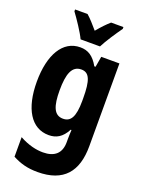

<svg xmlns="http://www.w3.org/2000/svg" viewBox="-183 -847 867 1172"><g transform="rotate(20 250.0 -260.5)"><path d="M187 -606H313C334 -648 379 -715 407 -754V-766H327C301 -743 280 -721 250 -685C222 -718 197 -746 174 -766H93V-754C122 -715 169 -645 187 -606ZM216 245C385 245 460 154 460 -11V-549H342L330 -480H322C289 -538 253 -560 203 -560C90 -560 24 -448 24 -272C24 -98 89 10 203 10C251 10 289 -10 319 -67H324C323 -49 322 -27 322 -6V13C322 85 281 121 206 121C163 121 111 110 53 78V205C104 232 151 245 216 245ZM251 -114C192 -114 173 -169 173 -270C173 -376 194 -435 255 -435C307 -435 325 -390 325 -273V-256C325 -151 300 -114 251 -114Z"/></g></svg>

Font: Noto Sans Mono ExtraCondensed ExtraBold
Style: Regular
Weight: 800
Width: 2
Designer: Monotype Design Team
Foundry: Monotype Imaging Inc.
Version: Version 2.014